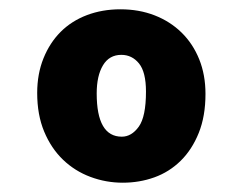

<svg xmlns="http://www.w3.org/2000/svg" viewBox="-20 -529 522 413"><path d="M239 -509Q279 -509 312.5 -496Q346 -483 370.5 -459Q395 -435 408.5 -401.5Q422 -368 422 -327Q422 -279 407.5 -243Q393 -207 368.5 -183Q344 -159 312 -147.5Q280 -136 244 -136Q208 -136 174.5 -148.5Q141 -161 115.5 -185.5Q90 -210 75 -246Q60 -282 60 -329Q60 -370 73.5 -403.5Q87 -437 110.5 -460.5Q134 -484 167 -496.5Q200 -509 239 -509ZM188 -328Q188 -235 242 -235Q263 -235 278.5 -256.5Q294 -278 294 -332Q294 -374 279 -392.5Q264 -411 241 -411Q215 -411 201.5 -388.5Q188 -366 188 -328Z"/></svg>

Font: Ek Mukta ExtraBold
Style: Regular
Weight: 800
Designer: Girish Dalvi and Yashodeep Gholap
Foundry: Ek Type
Version: Version 2.538;PS 1.002;hotconv 16.6.51;makeotf.lib2.5.65220;